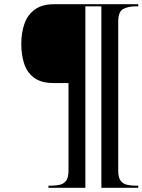

<svg xmlns="http://www.w3.org/2000/svg" viewBox="-20 -780 676 911"><path d="M210 111V101H223Q246 101 264.5 96.5Q283 92 294 77Q305 62 305 31V-386H234Q176 -386 142.5 -410.5Q109 -435 95 -477Q81 -519 81 -571Q81 -625 96 -667.5Q111 -710 145.5 -735Q180 -760 236 -760H636V-750H623Q589 -750 565 -737.5Q541 -725 541 -678V31Q541 62 552 77Q563 92 582 96.5Q601 101 623 101H636V111H461V-750H385V111Z"/></svg>

Font: Noto Serif Display ExtraCondensed Black
Style: Italic
Weight: 900
Width: 2
Italic angle: -12°
Designer: Monotype Design Team
Foundry: Monotype Imaging Inc.
Version: Version 2.009